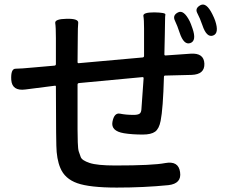

<svg xmlns="http://www.w3.org/2000/svg" viewBox="-20 -808 1040 869"><path d="M253 -48Q236 -88 235 -149Q234 -179 234 -209L233 -416Q233 -421 228 -420L95 -403Q35 -395 31 -446Q28 -497 50.5 -497Q73 -497 136 -503L227 -511Q233 -512 233 -518V-635Q233 -685 230 -703.5Q227 -722 282 -723Q336 -724 334 -704.5Q332 -685 332 -640L331 -527Q331 -522 336 -522L626 -548Q632 -549 632 -555V-679Q632 -719 629 -735.5Q626 -752 678 -752Q730 -751 728.5 -742.5Q727 -734 727 -713Q727 -683 726 -653L724 -562Q724 -557 729 -557L843 -565Q903 -569 905 -520Q907 -471 847 -469L728 -466Q722 -466 722 -460Q718 -315 707 -261Q700 -225 682 -212Q664 -199 626 -199Q577 -199 541 -205Q481 -215 489 -257Q497 -299 523.5 -293.5Q550 -288 585 -288Q603 -288 611 -293Q619 -298 620 -313L630 -454Q630 -459 625 -459L337 -432Q331 -431 331 -425V-222Q331 -193 332 -164Q333 -133 336.5 -122.5Q340 -112 345.5 -97Q351 -82 385.5 -70.5Q420 -59 501 -59Q672 -59 728 -70Q788 -81 795 -29Q803 23 742 30Q631 41 508.5 41Q386 41 329.5 21Q273 1 253 -48ZM841 -613Q812 -603 793 -660Q783 -691 771.5 -715Q760 -739 786 -752Q812 -765 839 -711Q843 -703 851 -680Q871 -623 841 -613ZM944 -647Q915 -637 896 -694Q885 -726 873 -748.5Q861 -771 888 -785Q914 -798 941 -744Q950 -726 954 -714Q973 -657 944 -647Z"/></svg>

Font: Resource Han Rounded KR Medium
Style: Regular
Weight: 500
Designer: Cyano Hao (round all glyphs); Ryoko NISHIZUKA 西塚涼子 (kana, bopomofo & ideographs); Paul D. Hunt (Latin, Greek & Cyrillic)
Foundry: Cyano Hao
Version: 0.990